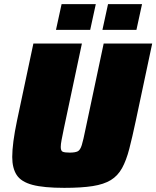

<svg xmlns="http://www.w3.org/2000/svg" viewBox="-20 -898 754 926"><path d="M290 8Q191 8 136.5 -6.5Q82 -21 60.5 -54Q39 -87 39 -141Q39 -206 62 -316L141 -688H375L288 -278Q281 -244 277 -223Q273 -202 273 -189Q273 -170 283 -166Q293 -162 316 -162Q342 -162 354.5 -168Q367 -174 374.5 -198.5Q382 -223 393 -278L480 -688H714L635 -316Q618 -236 603.5 -180Q589 -124 568.5 -87Q548 -50 514.5 -29.5Q481 -9 427 -0.5Q373 8 290 8ZM474 -754 501 -878H665L638 -754ZM250 -754 277 -878H442L415 -754Z"/></svg>

Font: Saira Black
Style: Italic
Weight: 900
Italic angle: -12°
Designer: Hector Gatti with collaboration of the Omnibus-Type team
Foundry: Omnibus-Type
Version: Version 1.100; ttfautohint (v1.8.3)